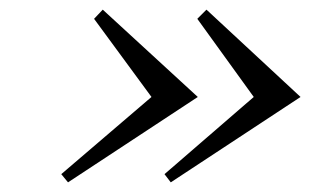

<svg xmlns="http://www.w3.org/2000/svg" viewBox="-20 -380 643 398"><path d="M408 -360 603 -179 334 -2 321 -19 506 -179 389 -341ZM193 -360 390 -179 121 -2 107 -19 294 -179 175 -341Z"/></svg>

Font: GFS Solomos
Style: Regular
Weight: 400
Designer: George D. Matthiopoulos
Foundry: George D. Matthiopoulos
Version: Version 1.000